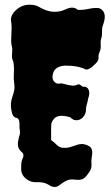

<svg xmlns="http://www.w3.org/2000/svg" viewBox="-20 -751 460 798"><path d="M26.4 -581.1 28.3 -636.7Q28.3 -650.4 25.9 -664.1Q23.4 -677.7 32.7 -692.9Q42 -708 60.5 -719.7Q79.1 -731.4 102.5 -731.4Q126 -731.4 139.6 -723.6Q153.3 -715.8 165 -710.9Q176.8 -706.1 191.4 -703.1Q222.7 -698.2 252 -711.9Q284.2 -727.5 303.7 -710Q324.2 -709 346.7 -713.9Q383.8 -721.7 397.5 -714.8Q427.7 -697.3 407.2 -644.5Q404.3 -636.7 404.3 -630.9Q404.3 -625 404.3 -619.1Q404.3 -601.6 401.4 -592.8Q398.4 -584 398.4 -578.1Q398.4 -572.3 398.4 -564.5Q400.4 -548.8 393.6 -534.2Q389.6 -525.4 389.6 -520Q389.6 -514.6 389.6 -509.8Q389.6 -497.1 376 -485.4Q353.5 -461.9 338.9 -461.9Q335.9 -461.9 333 -463.9Q330.1 -465.8 324.2 -467.8Q300.8 -475.6 274.9 -477.5Q249 -479.5 237.3 -476.6Q208 -470.7 201.2 -448.2Q193.4 -424.8 205.1 -412.1Q210 -406.2 215.8 -404.3Q221.7 -402.3 227.1 -403.8Q232.4 -405.3 241.7 -403.3Q251 -401.4 260.7 -398.4Q287.1 -392.6 296.4 -397Q305.7 -401.4 309.1 -400.4Q312.5 -399.4 314.5 -397.5Q321.3 -390.6 327.1 -390.6Q342.8 -391.6 348.6 -377.4Q354.5 -363.3 346.7 -342.8Q346.7 -339.8 343.8 -328.1Q336.9 -304.7 337.4 -295.9Q337.9 -287.1 334 -277.8Q330.1 -268.6 323.2 -261.7Q306.6 -247.1 287.1 -252.9Q278.3 -256.8 271.5 -263.7Q221.7 -278.3 204.1 -256.8Q194.3 -245.1 193.4 -236.3Q192.4 -227.5 192.4 -205.1V-168.9Q205.1 -160.2 215.8 -148.9Q226.6 -137.7 242.2 -136.7Q257.8 -135.7 270 -139.2Q282.2 -142.6 293 -146.5Q316.4 -156.2 335.9 -149.9Q355.5 -143.6 360.4 -132.8Q365.2 -122.1 362.3 -104.5Q359.4 -86.9 359.9 -78.6Q360.4 -70.3 360.4 -63.5Q360.4 -46.9 347.7 -31.2Q334 -10.7 322.3 -6.3Q310.5 -2 292 -4.4Q273.4 -6.8 261.7 -2.4Q250 2 240.7 8.8Q231.4 15.6 222.7 21.5Q208 31.2 189.5 21.5Q182.6 17.6 175.8 13.7Q158.2 4.9 132.8 6.3Q107.4 7.8 87.9 -8.3Q68.4 -24.4 67.9 -47.9Q67.4 -71.3 70.3 -81.5Q73.2 -91.8 76.2 -97.7Q80.1 -110.4 72.3 -117.2Q48.8 -135.7 55.7 -166Q58.6 -181.6 61.5 -190.4Q64.5 -199.2 62.5 -209.5Q60.5 -219.7 61 -228Q61.5 -236.3 60.5 -244.1Q58.6 -259.8 46.9 -261.7Q32.2 -263.7 27.3 -293Q21.5 -321.3 31.7 -349.6Q42 -377.9 40 -394Q38.1 -410.2 37.1 -423.8L38.1 -461.9Q38.1 -490.2 33.2 -500Q28.3 -509.8 30.3 -528.8Q32.2 -547.9 29.3 -558.1Q26.4 -568.4 26.4 -581.1Z"/></svg>

Font: Creepster Caps
Style: Regular
Weight: 400
Designer: Font Diner, Inc
Foundry: Font Diner, Inc
Version: Version 1.000